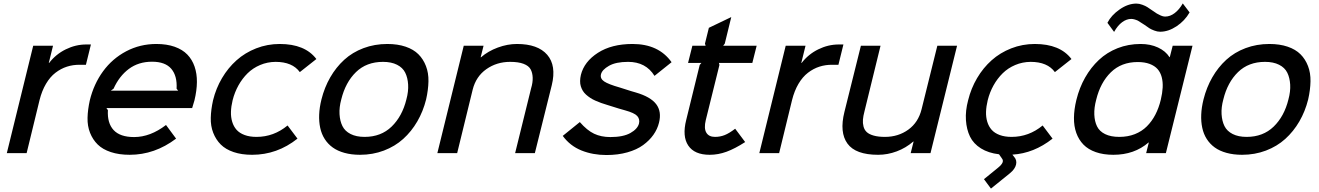

<svg xmlns="http://www.w3.org/2000/svg" viewBox="-20 -898 7738 1126"><path d="M513.2 -637.2 483.9 -518.1H448.2Q408.2 -518.6 372.6 -507.1Q336.9 -495.6 305.4 -471.4Q273.9 -447.3 249.8 -406.5Q225.6 -365.7 211.9 -311L136.2 0H20L174.8 -629.9H291L266.1 -528.8H268.1Q307.6 -580.1 365.7 -608.6Q423.8 -637.2 485.8 -637.2Z M629.9 -366.2H1024.9L1015.6 -377.9Q1020 -452.6 984.6 -494.4Q949.2 -536.1 871.6 -536.1Q792.5 -536.1 735.8 -493.9Q679.2 -451.7 646 -377.9ZM1120.6 -310.1Q1119.1 -304.7 1106.9 -264.2H604L612.8 -252Q608.4 -176.3 646.2 -135.3Q684.1 -94.2 766.6 -94.2Q861.3 -94.2 953.6 -165L1012.7 -85Q887.2 9.8 740.7 9.8Q677.7 9.8 629.9 -6.1Q582 -22 553 -50.5Q523.9 -79.1 508.1 -119.1Q492.2 -159.2 493.4 -207.3Q494.6 -255.4 506.8 -310.1Q530.3 -405.8 584.5 -480Q638.7 -554.2 720 -597.2Q801.3 -640.1 897 -640.1Q958 -640.1 1004.2 -623.8Q1050.3 -607.4 1078.6 -578.1Q1106.9 -548.8 1121.1 -507.6Q1135.3 -466.3 1134.8 -416.7Q1134.3 -367.2 1120.6 -310.1Z M1666.5 -162.1 1724.6 -85Q1605.5 9.8 1458.5 9.8Q1397 9.8 1350.1 -6.1Q1303.2 -22 1274.7 -50.5Q1246.1 -79.1 1230.5 -119.1Q1214.8 -159.2 1216.1 -207.3Q1217.3 -255.4 1229.5 -310.1Q1246.6 -379.9 1282 -439.9Q1317.4 -500 1367.2 -544.4Q1417 -588.9 1482.4 -614.5Q1547.9 -640.1 1620.6 -640.1Q1768.6 -640.1 1835.4 -551.8L1738.3 -475.1Q1694.8 -535.2 1595.7 -535.2Q1547.9 -534.7 1505.6 -516.8Q1463.4 -499 1432.1 -468.3Q1400.9 -437.5 1378.4 -397.2Q1356 -356.9 1344.2 -310.1Q1335.4 -273.9 1334.5 -242.4Q1333.5 -210.9 1341.8 -183.6Q1350.1 -156.2 1367.4 -136.7Q1384.8 -117.2 1414.6 -106.2Q1444.3 -95.2 1484.4 -95.2Q1585.4 -95.2 1666.5 -162.1Z M2363.3 -314.9Q2376 -361.8 2373.5 -402.1Q2371.1 -442.4 2356.4 -471.9Q2341.8 -501.5 2308.3 -518.3Q2274.9 -535.2 2226.1 -535.2Q2129.4 -535.2 2067.6 -475.1Q2005.9 -415 1981.4 -314.9Q1968.8 -268.6 1971.2 -228.3Q1973.6 -188 1988.3 -158.4Q2002.9 -128.9 2036.1 -112.1Q2069.3 -95.2 2118.2 -95.2Q2214.4 -95.2 2276.6 -155.5Q2338.9 -215.8 2363.3 -314.9ZM2479 -314.9Q2461.4 -244.6 2427.2 -185.8Q2393.1 -127 2344.7 -83.3Q2296.4 -39.6 2231.2 -14.9Q2166 9.8 2091.3 9.8Q2041 9.8 2000.2 -1.5Q1959.5 -12.7 1931.2 -33.2Q1902.8 -53.7 1884.3 -82.8Q1865.7 -111.8 1857.9 -148.2Q1850.1 -184.6 1851.8 -226.3Q1853.5 -268.1 1865.2 -314.9Q1882.8 -385.3 1916.7 -444.3Q1950.7 -503.4 1998.8 -547.4Q2046.9 -591.3 2111.8 -615.7Q2176.8 -640.1 2251.5 -640.1Q2312 -640.1 2358.6 -624.3Q2405.3 -608.4 2433.8 -579.8Q2462.4 -551.3 2478 -510.7Q2493.7 -470.2 2492.7 -420.9Q2491.7 -371.6 2479 -314.9Z M3215.8 -397.9 3116.7 0H3001L3094.7 -379.9Q3105 -414.1 3104 -442.6Q3103 -471.2 3091.8 -491.7Q3080.6 -512.2 3050.5 -523.7Q3020.5 -535.2 2971.7 -535.2Q2893.1 -535.2 2832.3 -492.4Q2771.5 -449.7 2752 -372.1L2661.1 0H2544.9L2699.7 -629.9H2815.9L2798.8 -562H2800.8Q2842.3 -598.1 2899.2 -619.1Q2956.1 -640.1 3011.7 -640.1Q3134.3 -640.1 3189.2 -576.7Q3244.1 -513.2 3215.8 -397.9Z M3844.7 -178.2Q3835.4 -140.6 3812 -107.4Q3788.6 -74.2 3751.5 -47.1Q3714.4 -20 3658.9 -4.4Q3603.5 11.2 3536.6 11.2Q3456.5 11.2 3389.9 -15.6Q3323.2 -42.5 3280.3 -101.1L3380.4 -182.1Q3422.9 -133.3 3464.1 -113.8Q3505.4 -94.2 3559.6 -94.2Q3634.8 -94.2 3677 -117.9Q3719.2 -141.6 3727.5 -173.8Q3733.4 -199.7 3717 -217.8Q3700.7 -235.8 3645.5 -251Q3624 -256.3 3542.5 -282.2Q3522.5 -288.1 3505.4 -294.2Q3488.3 -300.3 3471.4 -307.9Q3454.6 -315.4 3441.7 -324Q3428.7 -332.5 3417 -343Q3405.3 -353.5 3397.9 -365.7Q3390.6 -377.9 3386.2 -392.1Q3381.8 -406.2 3382.1 -423.1Q3382.3 -439.9 3386.7 -459Q3406.2 -536.6 3486.6 -588.4Q3566.9 -640.1 3689.5 -640.1Q3842.8 -640.1 3918.5 -533.2L3818.4 -453.1Q3767.6 -535.2 3663.6 -535.2Q3591.8 -535.2 3551.3 -512Q3510.7 -488.8 3504.4 -461.9Q3498.5 -437 3523.2 -420.4Q3547.9 -403.8 3614.7 -384.8Q3699.7 -357.4 3707.5 -356Q3795.4 -330.6 3828.4 -286.9Q3861.3 -243.2 3844.7 -178.2Z M4291.5 -143.1 4350.1 -64.9Q4289.6 -25.9 4240.7 -8.1Q4191.9 9.8 4142.1 9.8Q4052.7 9.8 4016.4 -44.4Q3980 -98.6 4004.4 -194.8L4083.5 -517.1L4093.3 -528.8H4015.1L4040.5 -629.9H4118.2L4114.3 -642.1L4137.2 -734.9L4268.6 -797.9L4230.5 -642.1L4221.2 -629.9H4417.5L4392.1 -528.8H4196.3L4199.2 -517.1L4119.1 -193.8Q4107.4 -145.5 4122.1 -120.4Q4136.7 -95.2 4173.3 -95.2Q4203.1 -95.2 4229.7 -105.7Q4256.3 -116.2 4291.5 -143.1Z M4926.3 -637.2 4897 -518.1H4861.3Q4821.3 -518.6 4785.6 -507.1Q4750 -495.6 4718.5 -471.4Q4687 -447.3 4662.8 -406.5Q4638.7 -365.7 4625 -311L4549.3 0H4433.1L4587.9 -629.9H4704.1L4679.2 -528.8H4681.2Q4720.7 -580.1 4778.8 -608.6Q4836.9 -637.2 4898.9 -637.2Z M5592.8 -629.9 5437 0H5320.8L5337.9 -67.9H5335.9Q5292.5 -30.3 5239 -10.3Q5185.5 9.8 5129.9 9.8Q4997.6 9.8 4950 -55.9Q4902.3 -121.6 4932.1 -241.2L5028.8 -629.9H5144L5049.8 -245.1Q5042.5 -217.8 5040.8 -196.8Q5039.1 -175.8 5044.2 -156Q5049.3 -136.2 5063.2 -123.3Q5077.1 -110.4 5104 -102.8Q5130.9 -95.2 5169.9 -95.2Q5248 -95.2 5306.9 -137.7Q5365.7 -180.2 5384.8 -257.8L5477.1 -629.9Z M6094.7 -162.1 6152.8 -85Q6043 1.5 5917.5 8.8L5918.9 11.2L5927.7 22Q5944.8 41.5 5938.7 67.4Q5932.6 93.3 5903.8 117.2L5791.5 208L5750.5 152.8L5831.5 86.9Q5854.5 68.4 5859.6 54.9Q5864.7 41.5 5855.5 30.8L5838.9 6.8Q5776.4 -0.5 5732.7 -27.8Q5689 -55.2 5668.7 -96.9Q5648.4 -138.7 5644.8 -193.4Q5641.1 -248 5657.7 -310.1Q5674.8 -379.9 5710.2 -439.9Q5745.6 -500 5795.4 -544.4Q5845.2 -588.9 5910.6 -614.5Q5976.1 -640.1 6048.8 -640.1Q6196.8 -640.1 6263.7 -551.8L6166.5 -475.1Q6123 -535.2 6023.9 -535.2Q5976.1 -534.7 5933.8 -516.8Q5891.6 -499 5860.4 -468.3Q5829.1 -437.5 5806.6 -397.2Q5784.2 -356.9 5772.5 -310.1Q5763.7 -273.9 5762.7 -242.4Q5761.7 -210.9 5770 -183.6Q5778.3 -156.2 5795.7 -136.7Q5813 -117.2 5842.8 -106.2Q5872.6 -95.2 5912.6 -95.2Q6013.7 -95.2 6094.7 -162.1Z M6787.6 -313Q6796.9 -352.1 6798.6 -384.8Q6800.3 -417.5 6793 -445.6Q6785.6 -473.6 6768.6 -492.9Q6751.5 -512.2 6722.2 -523.2Q6692.9 -534.2 6652.3 -534.2Q6556.2 -534.2 6494.6 -473.9Q6433.1 -413.6 6408.7 -313Q6396 -265.6 6397.7 -225.8Q6399.4 -186 6413.6 -157Q6427.7 -127.9 6460.9 -111.6Q6494.1 -95.2 6544.4 -95.2Q6594.2 -95.2 6635.3 -111.3Q6676.3 -127.4 6705.8 -157Q6735.4 -186.5 6755.6 -225.6Q6775.9 -264.6 6787.6 -313ZM6973.6 -629.9 6817.4 0H6701.7L6717.3 -62H6715.3Q6632.3 9.8 6509.3 9.8Q6450.7 9.8 6406.2 -5.9Q6361.8 -21.5 6334 -50Q6306.2 -78.6 6292 -118.4Q6277.8 -158.2 6278.3 -207Q6278.8 -255.9 6292.5 -312Q6310.1 -383.8 6343.8 -443.1Q6377.4 -502.4 6424.6 -546.6Q6471.7 -590.8 6534.4 -615.5Q6597.2 -640.1 6669.4 -640.1Q6726.6 -640.1 6771.2 -619.4Q6815.9 -598.6 6838.4 -563H6840.3L6857.4 -629.9ZM6916.5 -877.9 6956.5 -825.2Q6928.2 -775.9 6880.1 -743.9Q6832 -711.9 6783.7 -711.9Q6767.1 -711.9 6748.8 -719Q6730.5 -726.1 6720.9 -732.2Q6711.4 -738.3 6692.4 -752Q6661.1 -772.9 6653.3 -776.9Q6630.4 -787.1 6614.3 -787.1Q6586.9 -787.1 6560.8 -767.8Q6534.7 -748.5 6513.7 -710.9L6474.6 -764.2Q6496.6 -808.1 6545.9 -842.5Q6595.2 -877 6644.5 -877Q6661.1 -877 6679.4 -870.1Q6697.8 -863.3 6708.5 -856.4Q6719.2 -849.6 6737.3 -836.9Q6742.2 -834 6750 -828.4Q6757.8 -822.8 6764.4 -818.6Q6771 -814.5 6777.3 -812Q6797.4 -800.8 6813.5 -800.8Q6842.3 -800.8 6869.1 -821.3Q6896 -841.8 6916.5 -877.9Z M7536.1 -314.9Q7548.8 -361.8 7546.4 -402.1Q7543.9 -442.4 7529.3 -471.9Q7514.6 -501.5 7481.2 -518.3Q7447.8 -535.2 7398.9 -535.2Q7302.2 -535.2 7240.5 -475.1Q7178.7 -415 7154.3 -314.9Q7141.6 -268.6 7144 -228.3Q7146.5 -188 7161.1 -158.4Q7175.8 -128.9 7209 -112.1Q7242.2 -95.2 7291 -95.2Q7387.2 -95.2 7449.5 -155.5Q7511.7 -215.8 7536.1 -314.9ZM7651.9 -314.9Q7634.3 -244.6 7600.1 -185.8Q7565.9 -127 7517.6 -83.3Q7469.2 -39.6 7404.1 -14.9Q7338.9 9.8 7264.2 9.8Q7213.9 9.8 7173.1 -1.5Q7132.3 -12.7 7104 -33.2Q7075.7 -53.7 7057.1 -82.8Q7038.6 -111.8 7030.8 -148.2Q7022.9 -184.6 7024.7 -226.3Q7026.4 -268.1 7038.1 -314.9Q7055.7 -385.3 7089.6 -444.3Q7123.5 -503.4 7171.6 -547.4Q7219.7 -591.3 7284.7 -615.7Q7349.6 -640.1 7424.3 -640.1Q7484.9 -640.1 7531.5 -624.3Q7578.1 -608.4 7606.7 -579.8Q7635.3 -551.3 7650.9 -510.7Q7666.5 -470.2 7665.5 -420.9Q7664.6 -371.6 7651.9 -314.9Z"/></svg>

Font: Sinkin Sans 500 Medium Italic
Style: Regular
Weight: 500
Italic angle: -112°
Designer: Keith Bates
Foundry: K-Type
Version: Sinkin Sans (version 1.0)  by Keith Bates   •   © 2014   www